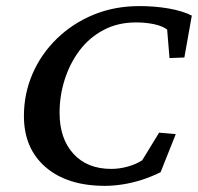

<svg xmlns="http://www.w3.org/2000/svg" viewBox="-20 -602 650 631"><path d="M325.2 8.8Q201.2 8.8 129.9 -52.7Q58.6 -114.3 58.6 -220.7Q58.6 -293.9 86.9 -359.4Q115.2 -424.8 167 -475.1Q218.8 -525.4 287.6 -553.7Q356.4 -582 438.5 -582Q488.3 -582 533.7 -574.2Q579.1 -566.4 610.4 -550.8L585.9 -413.1L537.1 -411.1L529.3 -504.9Q513.7 -516.6 486.3 -522.5Q459 -528.3 426.8 -528.3Q367.2 -528.3 320.3 -503.4Q273.4 -478.5 241.7 -436.5Q210 -394.5 192.9 -341.3Q175.8 -288.1 175.8 -231.4Q175.8 -146.5 221.2 -96.7Q266.6 -46.9 345.7 -46.9Q373 -46.9 400.4 -54.7Q427.7 -62.5 447.3 -75.2L502.9 -166L557.6 -161.1L507.8 -36.1Q478.5 -21.5 446.8 -11.2Q415 -1 383.8 3.9Q352.5 8.8 325.2 8.8Z"/></svg>

Font: Crimson Pro ExtraLight Medium
Style: Italic
Weight: 500
Italic angle: -12°
Version: Version 1.002